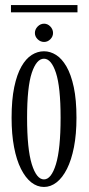

<svg xmlns="http://www.w3.org/2000/svg" viewBox="-20 -731 352 762"><path d="M154.5 11Q127.5 11 104.2 -7.2Q81 -25.5 63.2 -60.8Q45.5 -96 35.8 -147Q26 -198 26 -263.5Q26 -335 36.5 -385.2Q47 -435.5 65 -467Q83 -498.5 106 -513Q129 -527.5 154.5 -527.5Q179.5 -527.5 202.5 -513Q225.5 -498.5 243.8 -467Q262 -435.5 272.8 -385.2Q283.5 -335 283.5 -263.5Q283.5 -198 273.5 -147Q263.5 -96 245.8 -60.8Q228 -25.5 204.5 -7.2Q181 11 154.5 11ZM154.5 -19Q183.5 -19 202 -79.2Q220.5 -139.5 220.5 -263.5Q220.5 -386 202 -442Q183.5 -498 154.5 -498Q125 -498 106.2 -442Q87.5 -386 87.5 -263.5Q87.5 -139.5 106.2 -79.2Q125 -19 154.5 -19ZM155 -564.5Q140.5 -564.5 129.5 -575.2Q118.5 -586 118.5 -600Q118.5 -614.5 129.5 -625.8Q140.5 -637 155 -637Q169 -637 179.8 -625.8Q190.5 -614.5 190.5 -600Q190.5 -586 179.8 -575.2Q169 -564.5 155 -564.5ZM23.5 -682V-711H287.5V-682Z"/></svg>

Font: Imbue 24pt Light
Style: Regular
Weight: 300
Designer: Tyler Finck
Foundry: Etcetera Type Company
Version: Version 1.102